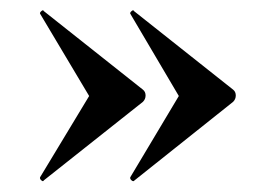

<svg xmlns="http://www.w3.org/2000/svg" viewBox="-20 -382 515 364"><path d="M234 -361 422 -212Q427 -208 427 -201Q427 -194 422 -189L235 -40Q233 -37 229.5 -40Q226 -43 227 -46L319 -200L227 -356Q226 -358 229.5 -361Q233 -364 234 -361ZM63 -361 251 -212Q256 -208 256 -201Q256 -194 251 -189L63 -40Q62 -37 58.5 -40Q55 -43 56 -46L149 -200L56 -356Q55 -358 58.5 -361Q62 -364 63 -361Z"/></svg>

Font: Cormorant Infant Light
Style: Bold
Weight: 700
Version: Version 4.001